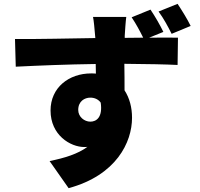

<svg xmlns="http://www.w3.org/2000/svg" viewBox="-20 -883 1040 999"><path d="M972 -748C955 -783 929 -825 904 -863L805 -823C832 -786 853 -747 873 -707ZM387 -311C387 -356 420 -375 450 -375C472 -375 492 -366 504 -349C515 -273 482 -250 450 -250C419 -250 387 -275 387 -311ZM830 -717C813 -752 788 -796 763 -833L665 -793C689 -757 707 -723 725 -687L629 -686V-697C630 -715 634 -776 637 -795H464C468 -776 472 -734 475 -696L476 -685C348 -683 173 -679 58 -680L62 -536C183 -542 329 -548 478 -550L479 -500C471 -501 463 -501 454 -501C339 -501 243 -428 243 -308C243 -180 346 -118 419 -118C425 -118 430 -118 435 -119C385 -82 317 -61 238 -45L337 96C585 29 667 -143 667 -270C667 -324 654 -373 628 -413C628 -454 628 -504 627 -551C752 -550 845 -548 904 -545L906 -687C876 -688 818 -687 756 -687Z"/></svg>

Font: Noto Sans Korean Black
Style: Bold
Weight: 900
Designer: Ryoko NISHIZUKA (kana & ideographs); Paul D. Hunt (Latin, Greek & Cyrillic); Wenlong ZHANG (bopomofo); Sandoll Communica
Foundry: Adobe Systems Incorporated
Version: Version 1.000;PS 1;hotconv 1.0.78;makeotf.lib2.5.61930